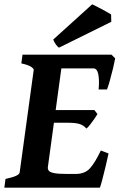

<svg xmlns="http://www.w3.org/2000/svg" viewBox="-25 -868 553 888"><path d="M507.8 -598.1Q504.9 -581.5 497.8 -552Q490.7 -522.5 482.9 -494.6Q475.1 -466.8 469.7 -454.1H431.2Q435.1 -499 429.4 -525.4Q423.8 -551.8 406.7 -551.8H235.4L257.3 -615.2H490.7ZM425.8 -340.3Q420.4 -331.5 410.9 -317.6Q401.4 -303.7 391.6 -291.3Q381.8 -278.8 374.5 -273.4Q362.8 -287.6 344.7 -293.9Q326.7 -300.3 288.6 -300.3H194.8L212.4 -358.9H411.6ZM477.1 -158.2Q471.2 -130.4 463.1 -96.9Q455.1 -63.5 448 -36.6Q440.9 -9.8 437 0H-4.9L0.5 -40.5Q64 -53.7 65.9 -70.3L130.9 -544.4Q131.8 -550.3 118.7 -559.1Q105.5 -567.9 73.7 -574.7L79.1 -615.2H333.5L328.1 -574.7Q296.4 -571.3 278.3 -566.7Q260.3 -562 259.3 -555.2L196.3 -94.7Q195.3 -85.4 200.7 -78.4Q206.1 -71.3 225.3 -67.4Q244.6 -63.5 284.7 -63.5H325.2Q367.2 -63.5 390.6 -89.1Q414.1 -114.7 441.4 -171.9ZM488.8 -801.3 489.7 -767.1 247.6 -647.5Q240.7 -651.9 232.9 -663.1Q225.1 -674.3 221.2 -685.1L401.4 -848.1Q408.7 -845.2 427.5 -835.2Q446.3 -825.2 464.8 -815.2Q483.4 -805.2 488.8 -801.3Z"/></svg>

Font: Gentium Book Plus
Style: Bold Italic
Weight: 700
Italic angle: -8°
Designer: Victor Gaultney, Annie Olsen, Iska Routamaa, Becca Hirsbrunner
Foundry: SIL International
Version: Version 6.101